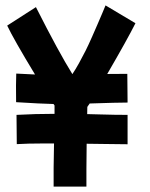

<svg xmlns="http://www.w3.org/2000/svg" viewBox="-20 -692 558 715"><path d="M179.7 2.9V-67.4Q179.7 -77.6 180.4 -109.6Q181.2 -141.6 181.2 -157.7H136.2Q84.5 -157.7 42.5 -155.3L41.5 -264.2Q112.3 -268.1 183.1 -268.1Q183.1 -268.1 183.1 -299.3Q182.1 -300.8 179.2 -304.7Q132.3 -305.7 40 -311.5Q40 -317.9 39.8 -339.4Q39.6 -360.8 39.6 -373.5Q39.6 -396.5 40.5 -418Q60.5 -417 110.4 -414.6Q30.8 -545.9 6.8 -596.7L113.8 -665.5Q198.7 -497.6 249.5 -416Q260.7 -432.6 274.2 -456.8Q287.6 -481 298.6 -502.9Q309.6 -524.9 322.5 -554.2Q335.4 -583.5 343 -601.1Q350.6 -618.7 361.1 -643.3Q371.6 -668 373 -671.9L484.4 -605.5Q455.1 -546.9 379.4 -416.5Q401.9 -417 454.1 -417L455.1 -310.1Q417.5 -310.1 314 -306.6Q312.5 -304.7 309.6 -300.3Q306.6 -295.9 305.2 -293.9Q305.2 -289.6 304.9 -280.5Q304.7 -271.5 304.7 -267.1Q321.3 -266.6 351.3 -265.9Q381.3 -265.1 406.2 -264.6Q431.2 -264.2 455.1 -264.2V-154.8Q424.3 -154.8 371.3 -155.8Q318.4 -156.7 302.7 -156.7Q301.8 -113.8 301.8 -62.5V2.9Z"/></svg>

Font: Fantasque Sans Mono
Style: Bold
Weight: 700
Monospace: yes
Designer: Jany Belluz
Version: Version 1.8.0 ; ttfautohint (v1.8.2)